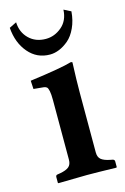

<svg xmlns="http://www.w3.org/2000/svg" viewBox="-105 -705 495 758"><g transform="rotate(-15 143.0 -326.5)"><path d="M40 -654.8Q41.5 -613.8 68.4 -587.4Q95.2 -561 137.2 -561Q172.9 -561 202.1 -585.7Q231.4 -610.4 233.4 -654.8L262.2 -640.1Q259.3 -603 245.8 -574Q232.4 -544.9 213.4 -528.8Q194.3 -512.7 175 -504.9Q155.8 -497.1 137.2 -497.1Q84 -497.1 49.6 -537.4Q15.1 -577.6 10.3 -640.1ZM210.9 -321.3V-77.1Q210.9 -57.6 222.2 -48.3Q233.4 -39.1 257.8 -34.2L268.1 -32.2Q275.9 -30.3 275.9 -22.9V0L273.9 2Q192.9 0 153.8 0L37.1 2L35.2 0V-22.9Q35.2 -31.2 42 -32.2L54.2 -34.2Q78.6 -38.6 89.8 -47.9Q101.1 -57.1 101.1 -77.1V-320.8Q101.1 -344.7 98.4 -357.7Q95.7 -370.6 91.3 -374.3Q86.9 -377.9 79.1 -378.9L38.1 -382.8L36.1 -417Q167.5 -434.6 207 -446.8Q213.9 -446.8 213.9 -443.8Q210.9 -371.1 210.9 -321.3Z"/></g></svg>

Font: Linux Libertine G
Style: Semibold
Weight: 600
Designer: Philipp H. Poll
Foundry: Philipp H. Poll
Version: Version 5.1.1